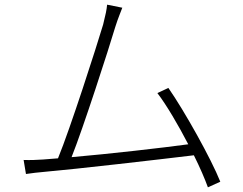

<svg xmlns="http://www.w3.org/2000/svg" viewBox="-20 -774 1040 821"><path d="M922 3C883 -95 769 -299 700 -398L653 -376C692 -325 742 -240 785 -157C675 -142 448 -116 286 -102C335 -224 446 -568 473 -659C486 -700 495 -719 503 -741L438 -754C436 -732 432 -713 421 -669C393 -575 280 -223 228 -97C204 -95 183 -93 165 -92C137 -90 109 -89 81 -90L91 -30C119 -34 143 -37 168 -39C306 -51 660 -92 809 -110C835 -58 856 -9 869 27Z"/></svg>

Font: Noto Sans CJK Light
Style: Regular
Weight: 300
Designer: Ryoko NISHIZUKA (kana & ideographs); Paul D. Hunt (Latin, Greek & Cyrillic); Wenlong ZHANG (bopomofo); Sandoll Communica
Foundry: Adobe Systems Incorporated
Version: Version 1.000;PS 1;hotconv 1.0.78;makeotf.lib2.5.61930